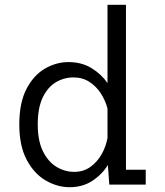

<svg xmlns="http://www.w3.org/2000/svg" viewBox="-20 -770 690 801"><path d="M270.5 11Q219.5 11 171.2 -16.8Q123 -44.5 91.8 -102.5Q60.5 -160.5 60.5 -251Q60.5 -341.5 90.5 -399Q120.5 -456.5 167.5 -483.8Q214.5 -511 265.5 -511Q320.5 -511 361.8 -485.8Q403 -460.5 428.5 -423.5V-750H505.5V-62H588V0H436L430 -81.5Q406 -42.5 365.5 -15.8Q325 11 270.5 11ZM137.5 -251Q137.5 -183 159 -139.2Q180.5 -95.5 215.2 -74.2Q250 -53 290 -53Q328 -53 356.8 -73.5Q385.5 -94 403.8 -126.2Q422 -158.5 428.5 -194.5V-317Q420 -350 401 -379.8Q382 -409.5 353.2 -428.2Q324.5 -447 286.5 -447Q247 -447 213 -426.8Q179 -406.5 158.2 -363.2Q137.5 -320 137.5 -251Z"/></svg>

Font: Trispace Light
Style: Regular
Weight: 300
Designer: Tyler Finck
Foundry: Etcetera Type Company
Version: Version 1.210; ttfautohint (v1.8.3)